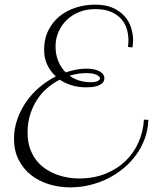

<svg xmlns="http://www.w3.org/2000/svg" viewBox="-20 -726 675 822"><path d="M168.9 -512.2Q168.9 -560.5 187.5 -596.9Q206.1 -633.3 236.3 -657.5Q266.6 -681.6 305.9 -693.8Q345.2 -706.1 387.2 -706.1Q433.1 -706.1 464.4 -691.7Q495.6 -677.2 514.6 -655Q533.7 -632.8 541.7 -606Q549.8 -579.1 549.8 -554.2Q549.8 -540.5 548.3 -532.2Q546.9 -523.9 546.9 -522.9L527.8 -524.9Q528.3 -528.8 528.8 -533.7Q529.3 -537.6 529.5 -543Q529.8 -548.3 529.8 -555.2Q529.8 -577.1 523.2 -600.6Q516.6 -624 500.5 -643.1Q484.4 -662.1 456.8 -674.6Q429.2 -687 387.2 -687Q350.6 -687 319.3 -674.6Q288.1 -662.1 265.6 -640.4Q243.2 -618.7 230.5 -589.6Q217.8 -560.5 217.8 -526.9Q217.8 -493.2 229.2 -465.1Q240.7 -437 261.2 -416Q283.2 -423.3 305.2 -427.7Q327.1 -432.1 350.1 -432.1Q366.7 -432.1 380.6 -429.4Q394.5 -426.8 404.8 -421.4Q415 -416 420.9 -408.4Q426.8 -400.9 426.8 -391.1Q426.8 -377.4 417.7 -369.6Q408.7 -361.8 396.2 -357.9Q383.8 -354 370.4 -353Q356.9 -352.1 348.1 -352.1Q316.4 -352.1 287.8 -360.6Q259.3 -369.1 235.8 -384.8Q207.5 -370.6 182.4 -349.1Q157.2 -327.6 138.7 -299.1Q120.1 -270.5 109.1 -235.4Q98.1 -200.2 98.1 -159.2Q98.1 -119.1 109.1 -88.9Q120.1 -58.6 137.9 -36.9Q155.8 -15.1 179 -0.5Q202.1 14.2 226.6 22.7Q251 31.2 274.7 34.7Q298.3 38.1 317.9 38.1Q381.3 38.1 431.6 17.8Q481.9 -2.4 517.6 -36.9Q553.2 -71.3 573.2 -117.2Q593.3 -163.1 596.2 -213.9L615.2 -212.9Q613.8 -170.4 599.9 -132.6Q585.9 -94.7 562.5 -62.5Q539.1 -30.3 507.8 -4.6Q476.6 21 439.9 39.1Q403.3 57.1 362.8 66.7Q322.3 76.2 280.8 76.2Q232.9 76.2 189.2 62.7Q145.5 49.3 112.3 22.9Q79.1 -3.4 59.6 -42.2Q40 -81.1 40 -131.8Q40 -175.3 54.2 -215.6Q68.4 -255.9 92.5 -290.5Q116.7 -325.2 149.4 -352.8Q182.1 -380.4 219.2 -398.9Q195.8 -419.9 182.4 -448.5Q168.9 -477.1 168.9 -512.2ZM350.1 -413.1Q314.5 -413.1 277.8 -401.9Q295.9 -388.2 319.3 -381.1Q342.8 -374 370.1 -374Q388.2 -374 398.2 -379.2Q408.2 -384.3 408.2 -391.1Q408.2 -398.4 392.8 -405.8Q377.4 -413.1 350.1 -413.1Z"/></svg>

Font: Clicker Script
Style: Regular
Weight: 400
Designer: Astigmatic (AOETI)
Foundry: Astigmatic (AOETI)
Version: Version 1.000